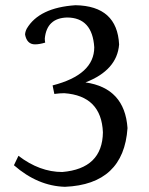

<svg xmlns="http://www.w3.org/2000/svg" viewBox="-20 -616 580 747"><path d="M232.9 110.8Q127 107.9 34.2 26.9L51.8 -9.8Q134.3 53.2 222.2 53.2Q378.4 40 380.4 -101.1Q374.5 -243.2 230 -253.4Q213.4 -253.4 191.4 -250.5L184.6 -283.7Q346.7 -325.2 346.7 -432.1Q339.4 -547.4 241.2 -547.9Q162.1 -545.9 154.3 -466.3Q154.3 -457.5 155.8 -450.2Q133.3 -443.4 116.2 -443.4Q85 -443.4 77.6 -481Q77.6 -491.7 84 -504.4Q132.3 -586.4 273.9 -595.7Q436 -592.8 443.4 -442.9Q435.5 -342.8 312.5 -295.4Q465.3 -273.4 476.1 -117.7Q461.4 101.1 232.9 110.8Z"/></svg>

Font: Almanac
Style: Regular
Weight: 400
Designer: Eden's Almanac
Version: Version 3.501;March 28, 2021;FontCreator 13.0.0.2683 64-bit